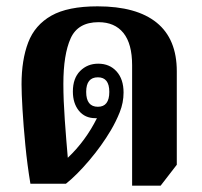

<svg xmlns="http://www.w3.org/2000/svg" viewBox="-20 -580 637 606"><path d="M397 6V-374Q397 -442 369.5 -476Q342 -510 291 -510Q226 -510 203 -459Q180 -408 180 -315Q180 -265 184.5 -201.5Q189 -138 194 -82Q250 -135 286 -207Q284 -207 281 -207Q248 -207 229 -230.5Q210 -254 210 -291Q210 -333 233 -356Q256 -379 290 -379Q326 -379 348 -354.5Q370 -330 370 -288Q370 -256 358 -226Q346 -196 330 -169Q301 -120 261.5 -73.5Q222 -27 188 0H76Q66 -60 60 -122Q54 -184 51 -235Q48 -286 48 -314Q48 -391 69 -446Q90 -501 142 -530.5Q194 -560 288 -560Q411 -560 474.5 -508.5Q538 -457 538 -355V-60L487 6ZM289 -243Q325 -243 325 -290Q325 -336 289 -336Q252 -336 252 -290Q252 -243 289 -243Z"/></svg>

Font: Noto Serif Thai Condensed ExtraBold
Style: Regular
Weight: 800
Width: 3
Designer: Monotype Design Team
Foundry: Monotype Imaging Inc.
Version: Version 2.002; ttfautohint (v1.8.4.7-5d5b)